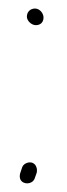

<svg xmlns="http://www.w3.org/2000/svg" viewBox="-20 -467 157 450"><path d="M27 -60C26 -55 26 -50 28 -46C34 -34 55 -34 61 -48L66 -62C67 -67 67 -71 65 -76C59 -92 37 -88 32 -75ZM43 -428C43 -418 54 -408 64 -408C75 -408 82 -415 82 -426C82 -436 73 -447 62 -447C51 -447 43 -439 43 -428Z"/></svg>

Font: Stray Cat
Style: Cn
Weight: 400
Version: Version 1.0